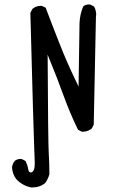

<svg xmlns="http://www.w3.org/2000/svg" viewBox="-20 -717 540 858"><path d="M125 120.6Q158.2 120.6 182.1 100.6Q195.3 82 200.7 62Q200.7 12.7 197.8 -33.7Q194.8 -81.1 192.9 -472.7L201.2 -451.7Q234.4 -371.6 263.2 -292Q292 -212.4 328.6 -137.2L345.7 -128.4Q348.1 -128.4 350.1 -128.4Q372.1 -128.4 390.1 -142.6L398.9 -160.2L408.7 -641.1Q409.7 -647.5 409.7 -650.6Q409.7 -653.8 409.7 -657.2Q409.7 -660.6 408.2 -666.5Q406.2 -678.2 400.4 -688L382.8 -696.8Q379.9 -697.3 378.2 -697.3Q376.5 -697.3 374.3 -697Q372.1 -696.8 368.9 -696.3Q365.7 -695.8 362.8 -694.8Q356.9 -692.4 352.1 -688.5Q337.4 -654.8 335.4 -615.2L331.1 -330.1L323.2 -346.7Q282.2 -430.7 248.5 -515.9Q214.8 -601.1 184.1 -682.6L167 -690.9Q164.6 -690.9 162.6 -690.9Q140.6 -690.9 124.5 -676.8L115.7 -659.2Q130.4 -107.4 132.8 -58.8Q135.3 -10.3 135.3 6.8Q135.3 23.9 134.3 30.3Q131.8 47.9 122.1 52.7Q119.6 53.7 118.2 53.7Q113.8 53.7 111.3 51.3Q106.9 47.4 105.5 36.1Q103 20.5 94.2 2.4L77.1 -6.3Q74.7 -6.8 72.3 -6.8Q56.6 -6.8 45.9 2Q35.6 14.6 33.7 31.2Q35.6 61 52.2 83Q80.6 113.3 119.6 120.6Q122.6 120.6 125 120.6Z"/></svg>

Font: Bakudai
Style: Light
Weight: 300
Version: Version 1.48